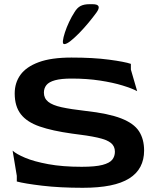

<svg xmlns="http://www.w3.org/2000/svg" viewBox="-20 -884 746 914"><path d="M374 10Q265 10 181 0Q97 -10 60 -20V-47L40 -167Q57 -151 99.5 -133Q142 -115 210 -102.5Q278 -90 369 -90Q434 -90 468 -99Q502 -108 514.5 -124Q527 -140 527 -162Q527 -188 508 -203.5Q489 -219 444 -229Q399 -239 323 -248Q229 -261 168.5 -282Q108 -303 79 -340.5Q50 -378 50 -439Q50 -490 77.5 -528Q105 -566 164.5 -588Q224 -610 320 -610Q424 -610 499 -600Q574 -590 603 -580V-553L633 -450Q609 -463 563.5 -477Q518 -491 456 -500.5Q394 -510 321 -510Q271 -510 242 -502Q213 -494 201 -479Q189 -464 189 -443Q189 -416 209.5 -399.5Q230 -383 273.5 -373.5Q317 -364 387 -356Q496 -344 556.5 -320.5Q617 -297 641.5 -259.5Q666 -222 666 -167Q666 -124 648.5 -90.5Q631 -57 595 -34.5Q559 -12 504 -1Q449 10 374 10ZM286 -674Q278 -674 279.5 -689.5Q281 -705 289 -729.5Q297 -754 309 -779.5Q321 -805 334 -825Q347 -847 363.5 -855.5Q380 -864 405 -864H421Q468 -864 439 -824Q423 -802 401.5 -776Q380 -750 357.5 -727Q335 -704 316 -689Q297 -674 286 -674Z"/></svg>

Font: Red Rose SemiBold
Style: Regular
Weight: 600
Designer: Jaikishan Patel
Version: Version 2.000